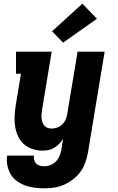

<svg xmlns="http://www.w3.org/2000/svg" viewBox="-20 -811 640 1044"><path d="M221 213Q194 213 167 209.5Q140 206 116 197Q92 188 71.5 173Q51 158 38 136Q25 114 20 87.5Q15 61 19 35H164Q163 47 166 59Q169 71 177 79Q185 87 197 90Q209 93 221 93Q238 93 255.5 86Q273 79 285.5 65.5Q298 52 304.5 35Q311 18 314 1L323 -56Q314 -41 301.5 -28.5Q289 -16 274 -7Q259 2 242.5 5Q226 8 210 8Q182 8 155.5 -1Q129 -10 109 -28Q89 -46 78 -70.5Q67 -95 62.5 -122Q58 -149 59.5 -178Q61 -207 65 -235L94 -410H67V-530H261L209 -216Q207 -204 206 -192.5Q205 -181 206 -169.5Q207 -158 210.5 -147.5Q214 -137 220.5 -128.5Q227 -120 237.5 -116Q248 -112 260 -112Q275 -112 290 -117Q305 -122 317 -133Q329 -144 336 -158.5Q343 -173 345 -188L402 -530H549L458 20Q453 47 443.5 73.5Q434 100 417.5 123Q401 146 377.5 164Q354 182 328 193.5Q302 205 275 209Q248 213 221 213ZM323 -579 263 -641 428 -791 507 -709Z"/></svg>

Font: Iosevka Slab Heavy Extended
Style: Italic
Weight: 900
Width: 7
Italic angle: -9°
Monospace: yes
Designer: Belleve Invis
Foundry: Belleve Invis
Version: Version 11.1.0; ttfautohint (v1.8.3)